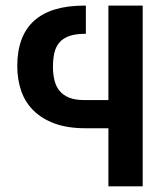

<svg xmlns="http://www.w3.org/2000/svg" viewBox="-20 -658 590 678"><path d="M283.2 -538.6H280.3Q246.1 -538.6 224.1 -530.5Q202.1 -522.5 189.5 -507.6Q176.8 -492.7 171.9 -470.9Q167 -449.2 167 -421.9Q167 -396 172.4 -374.3Q177.7 -352.5 190.4 -337.2Q203.1 -321.8 224.1 -313.2Q245.1 -304.7 276.4 -304.7H362.8V-638.2H483.9V0H362.8V-205.1H282.2Q217.8 -205.1 172.1 -222.2Q126.5 -239.3 97.2 -268.8Q67.9 -298.3 54.4 -338.4Q41 -378.4 41 -424.8Q41 -530.8 100.3 -584.5Q159.7 -638.2 277.3 -638.2H283.2Z"/></svg>

Font: Code New Roman
Style: Bold
Weight: 700
Monospace: yes
Designer: Sam Radian
Foundry: Code New Roman
Version: Version 1.508 October 19, 2014